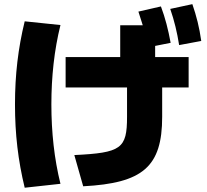

<svg xmlns="http://www.w3.org/2000/svg" viewBox="-20 -838 978 907"><path d="M331.1 -105.5 373 42C654.3 27.3 746.1 -49.8 746.1 -286.1V-424.8H871.1V-568.4H712.9V-621.1L786.1 -635.7C774.4 -699.2 760.7 -752.9 740.2 -807.6L633.8 -783.2C641.1 -761.2 647.9 -740.2 654.3 -718.8H547.9V-568.4H290V-424.8H580.1V-286.1C580.1 -135.7 552.7 -116.2 331.1 -105.5ZM96.7 48.8 265.6 30.3C236.3 -87.9 222.7 -213.9 222.7 -344.7C222.7 -475.6 236.3 -601.6 265.6 -719.7L96.7 -737.3C65.4 -609.4 50.8 -484.4 50.8 -344.7C50.8 -204.1 65.4 -80.1 96.7 48.8ZM826.2 -625 930.7 -644.5C921.9 -708 908.2 -761.7 888.7 -818.4L784.2 -795.9C803.7 -739.3 816.4 -686.5 826.2 -625Z"/></svg>

Font: Pretendard Black
Style: Regular
Weight: 900
Designer: Base glyphs from Inter by Rasmus Andersson; Hangeul glyphs from Noto Sans CJK(Source Han Sans) by Jang Soo-young and Kan
Foundry: Kil Hyung-jin
Version: Version 1.309;Glyphs 3.2 (3225)